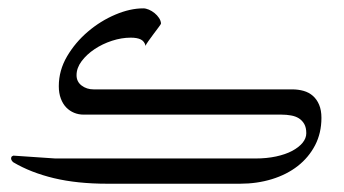

<svg xmlns="http://www.w3.org/2000/svg" viewBox="-20 -444 832 464"><path d="M756.8 -159.2Q756.8 -122.6 741.5 -93Q726.1 -63.5 699.5 -42.7Q672.9 -22 637 -11Q601.1 0 560.1 0H238.8Q166.5 0 110.4 -13.4Q54.2 -26.9 12.2 -51.8Q9.3 -54.2 8.1 -56.6Q6.8 -59.1 6.8 -61Q6.8 -64.9 9.3 -66.4Q10.7 -67.4 12.2 -67.9L113.8 -61H597.2Q624.5 -61 647.2 -65.9Q669.9 -70.8 686 -79.3Q702.1 -87.9 711.2 -98.9Q720.2 -109.9 720.2 -122.1Q720.2 -135.7 715.3 -144.3Q710.4 -152.8 702.4 -158Q694.3 -163.1 683.3 -165Q672.4 -167 660.2 -167H182.1Q169.9 -167 159.2 -171.4Q148.4 -175.8 140.1 -184.3Q131.8 -192.9 127 -205.8Q122.1 -218.8 122.1 -235.8Q122.1 -273.9 142.1 -307.9Q162.1 -341.8 192.6 -367.7Q223.1 -393.6 258.8 -408.7Q294.4 -423.8 326.2 -423.8Q332.5 -423.8 339.8 -420.7Q347.2 -417.5 353.5 -412.4Q359.9 -407.2 364.3 -400.6Q368.7 -394 369.1 -387.2Q369.1 -385.7 363.5 -378.4Q357.9 -371.1 351.3 -362.1Q344.7 -353 338.6 -344.7Q332.5 -336.4 332 -333Q329.1 -344.2 320.3 -348.6Q311.5 -353 295.9 -353Q273.9 -353 250.7 -345.5Q227.5 -337.9 208.5 -325.2Q189.5 -312.5 177.2 -296.1Q165 -279.8 165 -262.2Q165 -246.6 177.2 -237.3Q189.5 -228 206.1 -228H686Q700.7 -228 713.6 -224.4Q726.6 -220.7 736.1 -212.4Q745.6 -204.1 751.2 -190.9Q756.8 -177.7 756.8 -159.2Z"/></svg>

Font: Scheherazade
Style: Regular
Weight: 400
Designer: SIL International
Foundry: SIL International
Version: Version 2.100 (build 932/914)